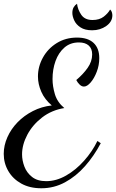

<svg xmlns="http://www.w3.org/2000/svg" viewBox="-31 -920 621 1027"><path d="M190 87Q128 87 83 62Q38 37 13.5 -5Q-11 -47 -11 -97Q-11 -142 8.5 -186Q28 -230 63 -266Q98 -302 145 -326Q192 -350 246 -356Q208 -388 190 -429Q172 -470 172 -511Q172 -564 198.5 -612Q225 -660 272.5 -689.5Q320 -719 381 -719Q439 -719 469.5 -690.5Q500 -662 500 -609Q500 -571 486.5 -536Q473 -501 454 -479Q435 -457 418 -457Q406 -457 395 -467.5Q384 -478 377 -492Q413 -522 437.5 -556.5Q462 -591 462 -629Q462 -660 443.5 -676.5Q425 -693 391 -693Q345 -693 313.5 -665.5Q282 -638 266 -593.5Q250 -549 250 -497Q250 -459 262.5 -416.5Q275 -374 313 -342Q245 -331 194 -291.5Q143 -252 115 -199Q87 -146 87 -94Q87 -62 99.5 -29Q112 4 140.5 26.5Q169 49 216 49Q270 49 322.5 19Q375 -11 419 -60.5Q463 -110 490 -166L508 -154Q472 -86 424 -31.5Q376 23 317 55Q258 87 190 87ZM462 -758Q423 -758 399.5 -773.5Q376 -789 366 -811Q356 -833 356 -851Q356 -869 363 -881Q370 -893 381 -900Q385 -868 404 -840.5Q423 -813 464 -813Q501 -813 524 -831Q547 -849 558 -869Q565 -863 567.5 -854Q570 -845 570 -838Q570 -804 537.5 -781Q505 -758 462 -758Z"/></svg>

Font: Dancing Script Medium
Style: Regular
Weight: 500
Designer: Pablo Impallari
Foundry: Pablo Impallari
Version: Version 2.000